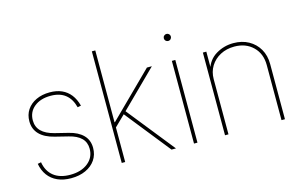

<svg xmlns="http://www.w3.org/2000/svg" viewBox="-91 -963 1908 1209"><g transform="rotate(-15 863.5 -359.0)"><path d="M241.2 10.7Q190.9 10.7 153.1 -6.3Q115.2 -23.4 91.8 -55.2Q68.4 -86.9 60.5 -131.3L83 -135.7Q92.8 -76.2 133.3 -43.9Q173.8 -11.7 241.2 -11.7Q313 -11.7 356.9 -46.9Q400.9 -82 400.9 -138.7Q400.9 -181.2 373.8 -208Q346.7 -234.9 293.9 -247.6L208 -269Q144 -284.7 111.3 -318.6Q78.6 -352.5 78.6 -403.3Q78.6 -446.3 100.1 -478.5Q121.6 -510.7 160.2 -528.8Q198.7 -546.9 249 -546.9Q293.5 -546.9 327.1 -532Q360.8 -517.1 383.8 -487.8Q406.7 -458.5 418 -415L395.5 -410.6Q380.9 -467.3 344.5 -495.8Q308.1 -524.4 249 -524.4Q182.6 -524.4 141.8 -491.2Q101.1 -458 101.1 -403.3Q101.1 -360.8 128.7 -333Q156.2 -305.2 211.9 -291L298.8 -269.5Q358.9 -254.9 391.1 -222.2Q423.3 -189.5 423.3 -138.7Q423.3 -94.2 400.4 -60.5Q377.4 -26.9 336.4 -8.1Q295.4 10.7 241.2 10.7Z M589.4 -219.7V-259.3H598.1L881.3 -539.1H913.6L672.4 -300.8L669.4 -297.9ZM572.8 0V-727.5H595.2V0ZM897.5 0 657.7 -300.8 674.8 -314.9 926.3 0Z M1043.9 0V-539.1H1066.4V0ZM1054.7 -666Q1045.4 -666 1038.6 -672.6Q1031.7 -679.2 1031.7 -689Q1031.7 -698.7 1038.6 -705.3Q1045.4 -711.9 1054.7 -711.9Q1064.5 -711.9 1071 -705.3Q1077.6 -698.7 1077.6 -689Q1077.6 -679.7 1071 -672.9Q1064.5 -666 1054.7 -666Z M1268.6 -359.4V0H1246.1V-539.1H1268.6V-421.9H1262.7Q1280.3 -484.4 1332.3 -515.6Q1384.3 -546.9 1446.3 -546.9Q1502.4 -546.9 1545.2 -523.2Q1587.9 -499.5 1612.3 -457.5Q1636.7 -415.5 1636.7 -359.4V0H1614.3V-359.4Q1614.3 -433.6 1567.4 -479Q1520.5 -524.4 1446.3 -524.4Q1395.5 -524.4 1355.2 -503.2Q1314.9 -481.9 1291.7 -444.6Q1268.6 -407.2 1268.6 -359.4Z"/></g></svg>

Font: Inter 18pt Thin
Style: Regular
Weight: 250
Designer: Rasmus Andersson
Foundry: rsms
Version: Version 4.001;git-66647c0bb